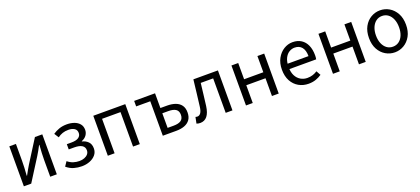

<svg xmlns="http://www.w3.org/2000/svg" viewBox="34 -1340 4795 2194"><g transform="rotate(-20 2431.5 -243.0)"><path d="M81.9 0V-486H162.2V-284.1Q162.2 -244.1 160 -198.9Q157.7 -153.8 153.9 -102.1H157.9Q172.3 -128.8 189.5 -159.5Q206.8 -190.2 220.5 -212.2L393.3 -486H482.8V0H402.5V-202.5Q402.5 -241.3 404.6 -286.7Q406.8 -332.2 410.8 -384.5H406.8Q393.1 -357 375.8 -326.5Q358.6 -296.1 344.2 -273.1L171.4 0Z M785.4 12Q736 12 690 -1Q643.9 -13.9 601.6 -49.5L638 -103.4Q671.6 -76 707 -65Q742.5 -54 778.9 -54Q812.3 -54 839.8 -64.7Q867.3 -75.3 883.4 -94.6Q899.6 -114 899.6 -140.7Q899.6 -181.2 867.8 -201Q836 -220.8 775.6 -220.8H707.8V-284.4H764Q822.6 -284.4 851.3 -304.3Q880 -324.3 880 -358.6Q880 -396.4 851.9 -414.5Q823.7 -432.6 780.1 -432.6Q738.5 -432.6 707.8 -421.8Q677.1 -411.1 647.7 -389.9L613.2 -444.4Q648.1 -468.7 689.7 -483.3Q731.2 -498 784.4 -498Q831.9 -498 872.1 -483.7Q912.3 -469.4 936.7 -440.5Q961.1 -411.7 961.1 -368Q961.1 -331.7 940.2 -302.6Q919.4 -273.6 880.3 -258.5V-254.5Q923.8 -244.5 952.8 -215.4Q981.9 -186.3 981.9 -134.1Q981.9 -88.8 954.6 -56.1Q927.3 -23.4 882.6 -5.7Q837.8 12 785.4 12Z M1103 0V-486.1H1491.9V0H1409.7V-419.1H1185.3V0Z M1771.6 0V-419.1H1600V-486.1H1853.9V-307H1935Q1992.9 -307 2036.6 -291Q2080.2 -275 2104.4 -241.6Q2128.5 -208.2 2128.5 -154.9Q2128.5 -101.2 2104.4 -66.9Q2080.2 -32.6 2036.6 -16.3Q1992.9 0 1935 0ZM1853.9 -65.5H1926.5Q1988.2 -65.5 2018.1 -87.3Q2047.9 -109.1 2047.9 -155.2Q2047.9 -201 2018.1 -222Q1988.2 -243 1926.5 -243H1853.9Z M2224.5 9.5Q2211.2 9.5 2201 7.4Q2190.9 5.4 2180.3 1.3L2195.7 -74.4Q2201 -73.4 2206.3 -71.9Q2211.5 -70.4 2217.9 -70.4Q2243.5 -70.4 2260.1 -94.5Q2276.8 -118.6 2282.7 -170.7Q2292.7 -249.2 2301.8 -328.2Q2310.8 -407.1 2320.1 -486.1H2618.6V0H2536.3V-419.1H2385.3Q2377.4 -352.4 2369.5 -284.8Q2361.6 -217.2 2353 -150.1Q2342.5 -70.5 2310.4 -30.5Q2278.2 9.5 2224.5 9.5Z M2783 0V-486.1H2865.3V-288.8H3098.9V-486.1H3181.2V0H3098.9V-215.9H2865.3V0Z M3542.4 12Q3476.8 12 3423.7 -18.3Q3370.5 -48.6 3339.4 -105.5Q3308.4 -162.5 3308.4 -242.9Q3308.4 -322.1 3340.1 -379.2Q3371.7 -436.4 3421.8 -467.2Q3471.8 -498 3527.9 -498Q3590.3 -498 3633.5 -469.7Q3676.8 -441.5 3699.1 -390.3Q3721.4 -339.2 3721.4 -270Q3721.4 -257.5 3720.5 -245.2Q3719.6 -232.9 3716.9 -220.8H3367.3V-285.6H3647.2Q3647.2 -356.4 3616.7 -393.9Q3586.1 -431.3 3529.1 -431.3Q3495.7 -431.3 3464 -412.7Q3432.3 -394 3411.5 -352.8Q3390.7 -311.5 3390.7 -243.7Q3390.7 -181.8 3412.4 -139.9Q3434.2 -98 3471.1 -76.6Q3507.9 -55.3 3551.7 -55.3Q3587.2 -55.3 3617.4 -65Q3647.7 -74.8 3672.7 -91.6L3702.6 -37.7Q3671.3 -16 3631.7 -2Q3592.1 12 3542.4 12Z M3841 0V-486.1H3923.3V-288.8H4156.9V-486.1H4239.2V0H4156.9V-215.9H3923.3V0Z M4592.2 12Q4532.6 12 4481.1 -18.1Q4429.7 -48.1 4398.3 -105Q4366.9 -161.9 4366.9 -242.4Q4366.9 -323.5 4398.3 -380.8Q4429.7 -438 4481.1 -468Q4532.6 -498.1 4592.2 -498.1Q4651.7 -498.1 4702.9 -468Q4754 -438 4785.7 -380.8Q4817.4 -323.5 4817.4 -242.4Q4817.4 -161.9 4785.7 -105Q4754 -48.1 4702.9 -18.1Q4651.7 12 4592.2 12ZM4592.2 -56.5Q4634 -56.5 4665.8 -79.7Q4697.6 -102.9 4715 -144.8Q4732.4 -186.7 4732.4 -242.4Q4732.4 -298.1 4715 -340.3Q4697.6 -382.6 4665.8 -406.1Q4634 -429.6 4592.2 -429.6Q4550.4 -429.6 4518.9 -406.1Q4487.4 -382.6 4469.6 -340.3Q4451.9 -298.1 4451.9 -242.4Q4451.9 -186.7 4469.6 -144.8Q4487.4 -102.9 4518.9 -79.7Q4550.4 -56.5 4592.2 -56.5Z"/></g></svg>

Font: Source Sans 3 Variable
Style: Regular
Weight: 200
Designer: Paul D. Hunt
Foundry: Adobe Systems Incorporated
Version: Version 3.026